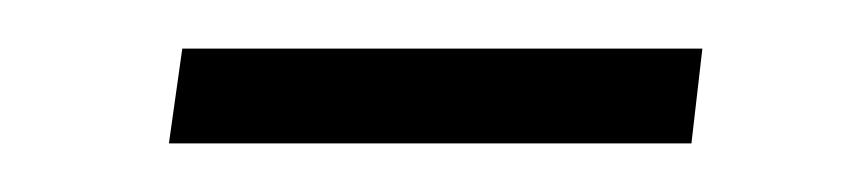

<svg xmlns="http://www.w3.org/2000/svg" viewBox="-20 -336 346 79"><path d="M55 -316H269L264.5 -277H49.5Z"/></svg>

Font: Lato TR Light
Style: Italic
Weight: 300
Italic angle: -12°
Designer: Lukasz Dziedzic
Foundry: Lukasz Dziedzic
Version: Version 1.104 2013